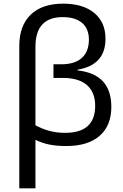

<svg xmlns="http://www.w3.org/2000/svg" viewBox="-20 -785 671 1045"><path d="M324.2 -765.1C247.6 -765.1 188.5 -745.1 147 -705.1C105.5 -664.6 85 -607.9 85 -535.2V240.2H172.9V-23.9C221.2 -0.5 269.5 9.8 341.8 9.8C419.4 9.8 480 -8.8 522.5 -45.9C564.9 -83 585.9 -135.3 585.9 -203.1C585.9 -324.7 523.4 -388.2 401.9 -401.9V-405.8C503.4 -422.4 554.2 -478.5 554.2 -574.2C554.2 -633.8 533.7 -680.7 493.2 -714.4C452.6 -748 396 -765.1 324.2 -765.1ZM321.8 -691.9C412.1 -691.9 463.9 -648.4 463.9 -569.8C463.9 -482.4 411.1 -435.1 314 -435.1H271V-360.8H324.2C436 -360.8 498 -308.1 498 -209C498 -110.8 443.4 -62 334 -62C266.1 -62 219.2 -79.1 172.9 -103V-530.8C172.9 -638.2 222.7 -691.9 321.8 -691.9Z"/></svg>

Font: Noto Reveo Sans
Style: Regular
Weight: 400
Designer: Monotype Design team
Foundry: Monotype Imaging Inc.
Version: Version 1.04